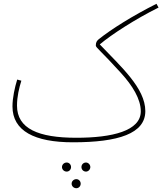

<svg xmlns="http://www.w3.org/2000/svg" viewBox="-20 -732 859 1016"><path d="M366 21C606 21 749 -25 749 -144C749 -266 619 -380 508 -497C568 -548 696 -631 819 -692L808 -712C681 -648 568 -577 502 -524C493 -516 487 -509 487 -491C487 -480 515 -462 620 -346C681 -279 725 -208 725 -143C725 -39 573 -3 384 -3C183 -3 70 -51 70 -173C70 -221 81 -266 93 -305L71 -311C58 -269 46 -214 46 -169C46 -39 163 21 366 21ZM435 128C421 128 411 139 411 152C411 165 421 176 435 176C447 176 458 165 458 152C458 139 447 128 435 128ZM333 128C319 128 308 139 308 152C308 165 319 176 333 176C346 176 356 165 356 152C356 139 346 128 333 128ZM384 216C370 216 359 227 359 240C359 253 370 264 384 264C397 264 407 253 407 240C407 227 397 216 384 216Z"/></svg>

Font: Noto Sans Arabic UI SmCn Th
Style: Regular
Weight: 100
Width: 4
Designer: Monotype Design Team, Nadine Chahine and Nizar Qandah
Foundry: Monotype Imaging Inc.
Version: Version 2.010